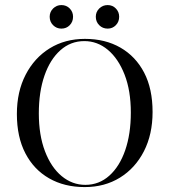

<svg xmlns="http://www.w3.org/2000/svg" viewBox="-20 -738 680 769"><path d="M319.4 11.3Q237.9 11.3 176.6 -23.8Q115.3 -58.9 81.5 -124.2Q47.6 -189.5 47.6 -281.5Q47.6 -371 82.7 -438.7Q117.7 -506.5 179 -544.4Q240.3 -582.3 320.2 -582.3Q401.6 -582.3 462.5 -547.2Q523.4 -512.1 557.3 -447.2Q591.1 -382.3 591.1 -289.5Q591.1 -200 556.5 -132.3Q521.8 -64.5 460.5 -26.6Q399.2 11.3 319.4 11.3ZM321.8 2.4Q376.6 2.4 417.7 -34.3Q458.9 -71 481.5 -136.3Q504 -201.6 504 -287.1Q504 -375 479 -439.1Q454 -503.2 412.1 -538.3Q370.2 -573.4 317.7 -573.4Q262.9 -573.4 221.8 -536.7Q180.6 -500 158.1 -435.1Q135.5 -370.2 135.5 -283.9Q135.5 -196.8 160.1 -132.3Q184.7 -67.7 227 -32.7Q269.4 2.4 321.8 2.4ZM411.3 -623.4Q391.1 -623.4 377.4 -637.1Q363.7 -650.8 363.7 -671Q363.7 -690.3 377.4 -704Q391.1 -717.7 411.3 -717.7Q430.6 -717.7 444 -704Q457.3 -690.3 457.3 -671Q457.3 -650.8 444 -637.1Q430.6 -623.4 411.3 -623.4ZM225.8 -623.4Q206.5 -623.4 192.7 -637.1Q179 -650.8 179 -671Q179 -690.3 192.7 -704Q206.5 -717.7 225.8 -717.7Q246 -717.7 259.3 -704Q272.6 -690.3 272.6 -671Q272.6 -650.8 259.3 -637.1Q246 -623.4 225.8 -623.4Z"/></svg>

Font: Playfair 144pt
Style: Regular
Weight: 400
Designer: Claus Eggers Sørensen
Foundry: Claus Eggers Sørensen
Version: Version 2.001;gftools[0.9.30]